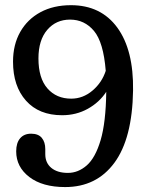

<svg xmlns="http://www.w3.org/2000/svg" viewBox="-20 -730 582 759"><path d="M237.5 9.5Q148 9.5 96 -30.2Q44 -70 44 -131.5Q44 -165 59.5 -183.2Q75 -201.5 103 -201.5Q131.5 -201.5 145.2 -185Q159 -168.5 159 -140.5V-120.5Q159 -86 183 -66.2Q207 -46.5 248.5 -46.5Q289 -46.5 323 -76.2Q357 -106 377.8 -176Q398.5 -246 400 -367Q373 -325.5 327.2 -300Q281.5 -274.5 225.5 -274.5Q134 -274.5 82.8 -332Q31.5 -389.5 31.5 -486Q31.5 -553.5 60 -603.8Q88.5 -654 140 -681.8Q191.5 -709.5 260.5 -709.5Q379 -709.5 443.8 -620.8Q508.5 -532 506 -372Q503 -182.5 432.2 -86.5Q361.5 9.5 237.5 9.5ZM132 -499Q132 -421 167.5 -380.5Q203 -340 261.5 -340Q308 -340 345.5 -371.8Q383 -403.5 398 -450Q389 -563 351.5 -607.8Q314 -652.5 257 -652.5Q201.5 -652.5 166.8 -612Q132 -571.5 132 -499Z"/></svg>

Font: Fraunces 144pt S100
Style: Regular
Weight: 400
Version: Version 1.000; ttfautohint (v1.8.3)